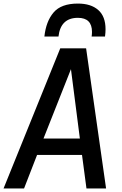

<svg xmlns="http://www.w3.org/2000/svg" viewBox="-46 -1057 687 1077"><path d="M543 -852H468Q470 -866 470 -878Q470 -957 391 -957Q294 -957 282 -852H203Q212 -937 254.5 -987Q297 -1037 391 -1037Q464 -1037 505 -1001Q546 -965 546 -893Q546 -874 543 -852ZM549 0H439L414 -188H162L89 0H-26L292 -786H437ZM402 -280 352 -669 198 -280Z"/></svg>

Font: Tanohe Sans Medium
Style: Italic
Weight: 500
Designer: Village Type and Design LLC & Cristiano Sobral
Foundry: Cooper Hewitt Smithsonian Design Museum
Version: Version 1.00;September 29, 2021;FontCreator 13.0.0.2655 64-b